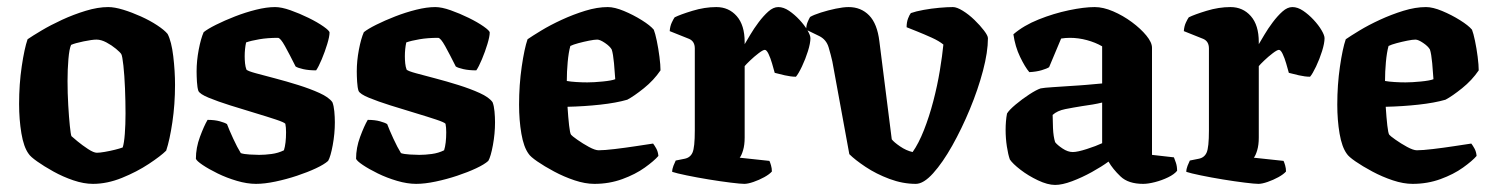

<svg xmlns="http://www.w3.org/2000/svg" viewBox="-20 -520 4215 543"><path d="M243 0Q217 0 187.5 -10Q158 -20 131 -35Q104 -50 85 -63.5Q66 -77 61 -85Q47 -104 40.5 -143Q34 -182 34 -226Q34 -282 41.5 -332.5Q49 -383 58 -409Q71 -418 97 -433.5Q123 -449 155.5 -464Q188 -479 222.5 -489.5Q257 -500 286 -500Q304 -500 328.5 -492.5Q353 -485 378.5 -473.5Q404 -462 424.5 -448.5Q445 -435 454 -424Q465 -403 470 -361Q475 -319 475 -280Q475 -225 467.5 -174.5Q460 -124 450 -94Q435 -79 401 -56.5Q367 -34 325 -17Q283 0 243 0ZM254 -88Q262 -88 276.5 -90.5Q291 -93 305 -96.5Q319 -100 327 -103Q331 -115 333 -141.5Q335 -168 335 -199Q335 -233 333.5 -270Q332 -307 329 -334.5Q326 -362 323 -367Q320 -372 308 -382Q296 -392 281 -400Q266 -408 253 -408Q241 -408 216.5 -403Q192 -398 181 -393Q176 -382 173.5 -353Q171 -324 171 -291Q171 -257 173 -222.5Q175 -188 177.5 -164Q180 -140 182 -135Q185 -132 199 -120.5Q213 -109 229 -98.5Q245 -88 254 -88Z M704 0Q679 0 650 -8.5Q621 -17 595.5 -29.5Q570 -42 553 -53.5Q536 -65 534 -71Q534 -102 545.5 -133Q557 -164 567 -181Q587 -181 601.5 -177Q616 -173 622 -169Q628 -153 639.5 -128Q651 -103 661 -87Q669 -84 686.5 -83Q704 -82 713 -82Q729 -82 748 -84.5Q767 -87 783 -95Q789 -114 789 -146Q789 -160 787 -170Q784 -174 760 -182Q736 -190 701 -200.5Q666 -211 631 -222Q596 -233 570.5 -243.5Q545 -254 541 -263Q538 -272 537 -288.5Q536 -305 536 -318Q536 -348 542 -379.5Q548 -411 556 -429Q567 -438 591 -450Q615 -462 644.5 -473.5Q674 -485 704 -492.5Q734 -500 758 -500Q776 -500 801.5 -491Q827 -482 852.5 -469.5Q878 -457 895 -445Q912 -433 912 -428Q912 -417 905.5 -395.5Q899 -374 890 -352.5Q881 -331 874 -321Q853 -321 837.5 -324.5Q822 -328 816 -332Q799 -366 786 -389.5Q773 -413 766 -413Q737 -413 713.5 -409Q690 -405 676 -400Q674 -391 673 -381Q672 -371 672 -361Q672 -351 673 -341Q674 -331 677 -323Q681 -319 703 -313Q725 -307 757.5 -298.5Q790 -290 823.5 -279.5Q857 -269 883.5 -257Q910 -245 920 -231Q924 -221 925.5 -205Q927 -189 927 -174Q927 -142 921 -109.5Q915 -77 908 -65Q897 -55 873.5 -44Q850 -33 820 -23Q790 -13 759 -6.5Q728 0 704 0Z M1157 0Q1132 0 1103 -8.5Q1074 -17 1048.5 -29.5Q1023 -42 1006 -53.5Q989 -65 987 -71Q987 -102 998.5 -133Q1010 -164 1020 -181Q1040 -181 1054.5 -177Q1069 -173 1075 -169Q1081 -153 1092.5 -128Q1104 -103 1114 -87Q1122 -84 1139.5 -83Q1157 -82 1166 -82Q1182 -82 1201 -84.5Q1220 -87 1236 -95Q1242 -114 1242 -146Q1242 -160 1240 -170Q1237 -174 1213 -182Q1189 -190 1154 -200.5Q1119 -211 1084 -222Q1049 -233 1023.5 -243.5Q998 -254 994 -263Q991 -272 990 -288.5Q989 -305 989 -318Q989 -348 995 -379.5Q1001 -411 1009 -429Q1020 -438 1044 -450Q1068 -462 1097.5 -473.5Q1127 -485 1157 -492.5Q1187 -500 1211 -500Q1229 -500 1254.5 -491Q1280 -482 1305.5 -469.5Q1331 -457 1348 -445Q1365 -433 1365 -428Q1365 -417 1358.5 -395.5Q1352 -374 1343 -352.5Q1334 -331 1327 -321Q1306 -321 1290.5 -324.5Q1275 -328 1269 -332Q1252 -366 1239 -389.5Q1226 -413 1219 -413Q1190 -413 1166.5 -409Q1143 -405 1129 -400Q1127 -391 1126 -381Q1125 -371 1125 -361Q1125 -351 1126 -341Q1127 -331 1130 -323Q1134 -319 1156 -313Q1178 -307 1210.5 -298.5Q1243 -290 1276.5 -279.5Q1310 -269 1336.5 -257Q1363 -245 1373 -231Q1377 -221 1378.5 -205Q1380 -189 1380 -174Q1380 -142 1374 -109.5Q1368 -77 1361 -65Q1350 -55 1326.5 -44Q1303 -33 1273 -23Q1243 -13 1212 -6.5Q1181 0 1157 0Z M1661 0Q1635 0 1605 -10Q1575 -20 1547 -35Q1519 -50 1499.5 -63.5Q1480 -77 1475 -85Q1461 -104 1454.5 -142Q1448 -180 1448 -224Q1448 -280 1455.5 -331.5Q1463 -383 1472 -409Q1485 -418 1510.5 -433.5Q1536 -449 1568.5 -464Q1601 -479 1635 -489.5Q1669 -500 1699 -500Q1718 -500 1744.5 -489Q1771 -478 1795 -463Q1819 -448 1829 -436Q1833 -426 1837.5 -404.5Q1842 -383 1845 -359.5Q1848 -336 1848 -321Q1829 -293 1801 -270.5Q1773 -248 1754 -238Q1723 -229 1677.5 -224Q1632 -219 1585 -218Q1587 -187 1589.5 -165Q1592 -143 1595 -139Q1597 -136 1612.5 -125Q1628 -114 1645.5 -104.5Q1663 -95 1673 -95Q1689 -95 1718.5 -98.5Q1748 -102 1777.5 -106.5Q1807 -111 1827 -114Q1831 -109 1836 -100Q1841 -91 1842 -79Q1830 -65 1803.5 -46Q1777 -27 1740 -13.5Q1703 0 1661 0ZM1641 -287Q1659 -287 1684.5 -289.5Q1710 -292 1720 -296Q1719 -314 1716.5 -341Q1714 -368 1710 -380Q1705 -389 1691 -398.5Q1677 -408 1669 -408Q1661 -408 1646 -405Q1631 -402 1616 -398Q1601 -394 1593 -390Q1588 -372 1585.5 -344.5Q1583 -317 1583 -291Q1594 -289 1610 -288Q1626 -287 1641 -287Z M2085 0Q2075 0 2046.5 -3.5Q2018 -7 1984.5 -12.5Q1951 -18 1922 -24Q1893 -30 1881 -34Q1881 -42 1884.5 -51Q1888 -60 1891 -66L1916 -71Q1932 -74 1938.5 -88.5Q1945 -103 1945 -151V-383Q1945 -403 1929 -410L1874 -432Q1875 -446 1880 -456.5Q1885 -467 1888 -471Q1904 -479 1938.5 -489.5Q1973 -500 2006 -500Q2041 -500 2063.5 -474.5Q2086 -449 2086 -401V-395Q2092 -405 2102 -422Q2112 -439 2125.5 -457Q2139 -475 2153 -487.5Q2167 -500 2181 -500Q2196 -500 2211.5 -489.5Q2227 -479 2241 -464Q2255 -449 2263.5 -434.5Q2272 -420 2272 -412Q2272 -398 2265 -375.5Q2258 -353 2248 -332Q2238 -311 2231 -303Q2217 -303 2199.5 -307Q2182 -311 2171 -314Q2168 -325 2163.5 -340.5Q2159 -356 2153.5 -367.5Q2148 -379 2143 -379Q2138 -379 2125.5 -369.5Q2113 -360 2101.5 -349Q2090 -338 2086 -333V-131Q2086 -110 2081.5 -95Q2077 -80 2072 -74L2156 -65Q2158 -61 2160.5 -52.5Q2163 -44 2163 -35Q2156 -27 2141.5 -19Q2127 -11 2111 -5.5Q2095 0 2085 0Z M2570 0Q2533 0 2495.5 -14Q2458 -28 2428 -48Q2398 -68 2382 -84L2334 -346Q2330 -364 2323.5 -386Q2317 -408 2297 -418L2260 -436Q2260 -448 2264 -457.5Q2268 -467 2271 -472Q2281 -478 2301.5 -484.5Q2322 -491 2343.5 -495.5Q2365 -500 2380 -500Q2415 -500 2438 -476.5Q2461 -453 2467 -403L2502 -126Q2508 -118 2525.5 -106Q2543 -94 2561 -90Q2578 -114 2593 -152Q2608 -190 2619.5 -234Q2631 -278 2638 -320.5Q2645 -363 2648 -394Q2636 -404 2615 -413.5Q2594 -423 2574 -431Q2554 -439 2544 -443Q2544 -457 2548 -467.5Q2552 -478 2556 -483Q2570 -488 2592 -492Q2614 -496 2636.5 -498Q2659 -500 2675 -500Q2686 -500 2703 -489.5Q2720 -479 2736 -463.5Q2752 -448 2763 -433.5Q2774 -419 2774 -412Q2774 -373 2760 -320Q2746 -267 2723 -211.5Q2700 -156 2673 -108Q2646 -60 2619 -30Q2592 0 2570 0Z M2964 3Q2943 3 2915.5 -10Q2888 -23 2866 -40Q2844 -57 2836 -69Q2831 -83 2827.5 -106Q2824 -129 2824 -153Q2824 -165 2825 -177Q2826 -189 2828 -199Q2834 -209 2852.5 -224.5Q2871 -240 2891 -253Q2911 -266 2923 -270Q2933 -272 2957.5 -273.5Q2982 -275 3010 -277Q3026 -278 3033 -278.5Q3040 -279 3052.5 -280Q3065 -281 3097 -284V-389Q3078 -400 3054 -406.5Q3030 -413 3006 -413Q2993 -413 2981 -411L2947 -330Q2941 -326 2926 -321.5Q2911 -317 2891 -316Q2879 -330 2865 -359Q2851 -388 2846 -423Q2875 -448 2917.5 -465Q2960 -482 3003 -491Q3046 -500 3076 -500Q3100 -500 3128 -488Q3156 -476 3181 -457.5Q3206 -439 3222 -419.5Q3238 -400 3238 -385V-82L3300 -75Q3302 -70 3305.5 -60Q3309 -50 3309 -37Q3301 -27 3283.5 -18.5Q3266 -10 3246.5 -5Q3227 0 3213 0Q3171 0 3149 -21Q3127 -42 3115 -63Q3096 -49 3068 -33.5Q3040 -18 3012 -7.5Q2984 3 2964 3ZM3014 -90Q3027 -90 3053.5 -98.5Q3080 -107 3097 -115V-230Q3085 -227 3070.5 -224.5Q3056 -222 3041 -220Q3016 -216 2993 -211.5Q2970 -207 2957 -195Q2957 -181 2958 -157.5Q2959 -134 2964 -118Q2970 -110 2985 -100Q3000 -90 3014 -90Z M3539 0Q3529 0 3500.5 -3.5Q3472 -7 3438.5 -12.5Q3405 -18 3376 -24Q3347 -30 3335 -34Q3335 -42 3338.5 -51Q3342 -60 3345 -66L3370 -71Q3386 -74 3392.5 -88.5Q3399 -103 3399 -151V-383Q3399 -403 3383 -410L3328 -432Q3329 -446 3334 -456.5Q3339 -467 3342 -471Q3358 -479 3392.5 -489.5Q3427 -500 3460 -500Q3495 -500 3517.5 -474.5Q3540 -449 3540 -401V-395Q3546 -405 3556 -422Q3566 -439 3579.5 -457Q3593 -475 3607 -487.5Q3621 -500 3635 -500Q3650 -500 3665.5 -489.5Q3681 -479 3695 -464Q3709 -449 3717.5 -434.5Q3726 -420 3726 -412Q3726 -398 3719 -375.5Q3712 -353 3702 -332Q3692 -311 3685 -303Q3671 -303 3653.5 -307Q3636 -311 3625 -314Q3622 -325 3617.5 -340.5Q3613 -356 3607.5 -367.5Q3602 -379 3597 -379Q3592 -379 3579.5 -369.5Q3567 -360 3555.5 -349Q3544 -338 3540 -333V-131Q3540 -110 3535.5 -95Q3531 -80 3526 -74L3610 -65Q3612 -61 3614.5 -52.5Q3617 -44 3617 -35Q3610 -27 3595.5 -19Q3581 -11 3565 -5.5Q3549 0 3539 0Z M3975 0Q3949 0 3919 -10Q3889 -20 3861 -35Q3833 -50 3813.5 -63.5Q3794 -77 3789 -85Q3775 -104 3768.5 -142Q3762 -180 3762 -224Q3762 -280 3769.5 -331.5Q3777 -383 3786 -409Q3799 -418 3824.5 -433.5Q3850 -449 3882.5 -464Q3915 -479 3949 -489.5Q3983 -500 4013 -500Q4032 -500 4058.5 -489Q4085 -478 4109 -463Q4133 -448 4143 -436Q4147 -426 4151.5 -404.5Q4156 -383 4159 -359.5Q4162 -336 4162 -321Q4143 -293 4115 -270.5Q4087 -248 4068 -238Q4037 -229 3991.5 -224Q3946 -219 3899 -218Q3901 -187 3903.5 -165Q3906 -143 3909 -139Q3911 -136 3926.5 -125Q3942 -114 3959.5 -104.5Q3977 -95 3987 -95Q4003 -95 4032.5 -98.5Q4062 -102 4091.5 -106.5Q4121 -111 4141 -114Q4145 -109 4150 -100Q4155 -91 4156 -79Q4144 -65 4117.5 -46Q4091 -27 4054 -13.5Q4017 0 3975 0ZM3955 -287Q3973 -287 3998.5 -289.5Q4024 -292 4034 -296Q4033 -314 4030.5 -341Q4028 -368 4024 -380Q4019 -389 4005 -398.5Q3991 -408 3983 -408Q3975 -408 3960 -405Q3945 -402 3930 -398Q3915 -394 3907 -390Q3902 -372 3899.5 -344.5Q3897 -317 3897 -291Q3908 -289 3924 -288Q3940 -287 3955 -287Z"/></svg>

Font: Texturina 72pt ExtraBold
Style: Regular
Weight: 800
Designer: Guillermo Torres Carreño
Foundry: Omnibus-Type
Version: Version 1.002; ttfautohint (v1.8.3)